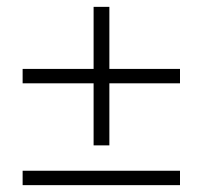

<svg xmlns="http://www.w3.org/2000/svg" viewBox="-20 -574 591 560"><path d="M46 -34V-76H505V-34ZM253 -150V-554H299V-150ZM46 -331V-373H505V-331Z"/></svg>

Font: Yaldevi ExtraLight ExtraLight
Style: Regular
Weight: 250
Version: Version 1.100